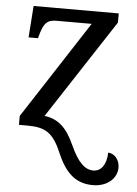

<svg xmlns="http://www.w3.org/2000/svg" viewBox="-55 -578 612 860"><g transform="rotate(5 251.5 -148.0)"><path d="M42 0H80.1C160.2 0 196.3 21.5 232.9 107.9C269.5 193.8 314.9 240.2 395 240.2C457.5 240.2 502.9 202.6 502.9 151.9C502.9 117.2 480 90.3 451.2 88.9C449.7 143.6 426.3 174.8 391.1 174.8C354 174.8 321.8 145 288.6 71.3C255.4 -2.9 217.3 -42 152.8 -49.8L443.8 -495.1V-536.1H61L50.8 -394H92.8L94.2 -397.9C111.3 -466.3 128.4 -479 170.9 -479H327.1L42 -40Z"/></g></svg>

Font: The Erased English
Style: Regular
Weight: 400
Designer: Monotype Design team + ligartures altered by 180 Amsterdam
Foundry: Monotype Imaging Inc.
Version: Version 1.030;Glyphs 3.1.2 (3151)